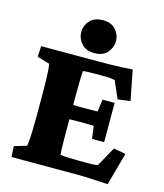

<svg xmlns="http://www.w3.org/2000/svg" viewBox="-116 -865 819 959"><g transform="rotate(15 293.5 -385.5)"><path d="M531.2 6.8Q501 4.9 453.6 2.4Q406.2 0 369.1 0H32.2L29.3 -55.7L92.8 -74.2Q94.7 -78.1 96.7 -100.6Q98.6 -123 99.6 -157.2Q100.6 -191.4 100.6 -228.5V-345.7Q100.6 -383.8 99.6 -418Q98.6 -452.1 96.7 -474.1Q94.7 -496.1 92.8 -499L29.3 -517.6L32.2 -573.2H323.2Q347.7 -573.2 382.3 -573.7Q417 -574.2 450.2 -575.7Q483.4 -577.1 503.9 -579.1L534.2 -423.8L469.7 -415L430.7 -504.9Q415 -507.8 404.3 -508.8Q393.6 -509.8 381.8 -509.8H331.1Q312.5 -509.8 293.5 -509.3Q274.4 -508.8 265.6 -506.8Q264.6 -497.1 264.2 -482.4Q263.7 -467.8 263.2 -443.4Q262.7 -418.9 262.7 -380.9V-211.9Q262.7 -172.9 263.2 -146Q263.7 -119.1 264.2 -102.1Q264.6 -85 265.6 -74.2Q285.2 -71.3 307.1 -70.3Q329.1 -69.3 365.2 -69.3H390.6Q418 -69.3 429.2 -69.3Q440.4 -69.3 445.8 -70.3Q451.2 -71.3 460 -73.2L515.6 -173.8L578.1 -162.1ZM397.5 -191.4 388.7 -256.8Q381.8 -256.8 364.7 -257.3Q347.7 -257.8 327.1 -257.8H289.1Q269.5 -257.8 254.9 -256.8Q240.2 -255.9 237.3 -254.9V-334Q240.2 -333 254.9 -331.5Q269.5 -330.1 289.1 -330.1H327.1Q347.7 -330.1 364.7 -330.6Q381.8 -331.1 388.7 -331.1L397.5 -394.5H460V-191.4ZM297.9 -608.4Q252.9 -608.4 230 -634.8Q207 -661.1 207 -694.3Q207 -726.6 230 -752.4Q252.9 -778.3 297.9 -778.3Q341.8 -778.3 364.3 -752.4Q386.7 -726.6 386.7 -694.3Q386.7 -661.1 364.3 -634.8Q341.8 -608.4 297.9 -608.4Z"/></g></svg>

Font: Crimson Pro Black
Style: Regular
Weight: 900
Designer: Jacques Le Bailly
Foundry: Baron von Fonthausen
Version: Version 1.003